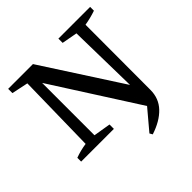

<svg xmlns="http://www.w3.org/2000/svg" viewBox="-213 -832 1211 1211"><g transform="rotate(-45 392.5 -226.0)"><path d="M481 -650H764V-616Q714 -599 664 -591L663 -11Q663 65 613.5 117Q564 169 475 198L464 179L576 46L211 -525V-58L326 -39V0H34V-34Q83 -52 133 -59L143 -589L33 -612V-650H254L594 -124L585 -593L481 -612Z"/></g></svg>

Font: Piazzolla Medium
Style: Regular
Weight: 500
Designer: Juan Pablo del Peral
Foundry: Huerta Tipografica
Version: Version 1.330